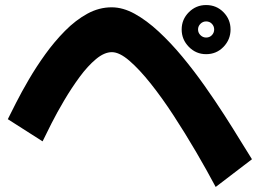

<svg xmlns="http://www.w3.org/2000/svg" viewBox="-20 -730 1040 762"><path d="M798 -515Q758 -515 729.5 -544Q701 -573 701 -613Q701 -653 729.5 -681.5Q758 -710 798 -710Q839 -710 867 -681.5Q895 -653 895 -613Q895 -573 867 -544Q839 -515 798 -515ZM836 12Q801 -54 758 -127.5Q715 -201 669 -271.5Q623 -342 578 -398.5Q533 -455 493.5 -489Q454 -523 424 -523Q394 -523 361 -495.5Q328 -468 296 -424.5Q264 -381 235 -332Q206 -283 184 -239.5Q162 -196 149 -169L11 -257Q23 -281 44 -322.5Q65 -364 94.5 -414.5Q124 -465 160 -515Q196 -565 238 -607.5Q280 -650 326.5 -675.5Q373 -701 423 -701Q468 -701 515 -675Q562 -649 610 -604.5Q658 -560 704 -504.5Q750 -449 792 -389.5Q834 -330 870 -274Q906 -218 934 -172Q962 -126 980 -98ZM798 -581Q812 -581 821 -590.5Q830 -600 830 -613Q830 -626 821 -635.5Q812 -645 798 -645Q785 -645 775.5 -635.5Q766 -626 766 -613Q766 -600 775.5 -590.5Q785 -581 798 -581Z"/></svg>

Font: Mochiy Pop One
Style: Regular
Weight: 400
Designer: FONTDASU
Foundry: FONTDASU / Google Inc. / Adobe
Version: Version 2.000